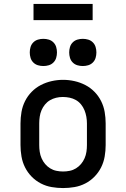

<svg xmlns="http://www.w3.org/2000/svg" viewBox="-20 -946 640 974"><path d="M300 8Q271 8 242 3Q213 -2 187 -15.5Q161 -29 140.5 -50Q120 -71 107 -97Q94 -123 89 -152Q84 -181 84 -210V-320Q84 -349 89 -378Q94 -407 107 -433Q120 -459 140.5 -480Q161 -501 187 -514.5Q213 -528 242 -534.5Q271 -541 300 -541Q329 -541 358 -534.5Q387 -528 413 -514.5Q439 -501 459.5 -480Q480 -459 493 -433Q506 -407 511 -378Q516 -349 516 -320V-210Q516 -181 511 -152Q506 -123 493 -97Q480 -71 459.5 -50Q439 -29 413 -15.5Q387 -2 358 3Q329 8 300 8ZM300 -76Q317 -76 334 -79.5Q351 -83 365.5 -92Q380 -101 391 -114Q402 -127 409 -143Q416 -159 418.5 -176Q421 -193 421 -210V-320Q421 -337 418 -354Q415 -371 408.5 -387Q402 -403 391 -416.5Q380 -430 365 -438.5Q350 -447 333 -450.5Q316 -454 298 -454Q281 -454 264.5 -450Q248 -446 233.5 -437.5Q219 -429 208 -415.5Q197 -402 190.5 -386.5Q184 -371 181.5 -354Q179 -337 179 -320V-210Q179 -193 181.5 -176Q184 -159 191 -143Q198 -127 209 -114Q220 -101 234.5 -92Q249 -83 266 -79.5Q283 -76 300 -76ZM400 -611Q386 -611 372.5 -615Q359 -619 349 -629Q339 -639 335 -652.5Q331 -666 331 -680Q331 -694 335 -707.5Q339 -721 349 -731Q359 -741 372.5 -745Q386 -749 400 -749Q414 -749 427.5 -745Q441 -741 451 -731Q461 -721 465 -707.5Q469 -694 469 -680Q469 -666 465 -652.5Q461 -639 451 -629Q441 -619 427.5 -615Q414 -611 400 -611ZM200 -611Q186 -611 172.5 -615Q159 -619 149 -629Q139 -639 135 -652.5Q131 -666 131 -680Q131 -694 135 -707.5Q139 -721 149 -731Q159 -741 172.5 -745Q186 -749 200 -749Q214 -749 227.5 -745Q241 -741 251 -731Q261 -721 265 -707.5Q269 -694 269 -680Q269 -666 265 -652.5Q261 -639 251 -629Q241 -619 227.5 -615Q214 -611 200 -611ZM150 -844V-926H450V-844Z"/></svg>

Font: Iosevka Slab Medium Extended
Style: Regular
Weight: 500
Width: 7
Monospace: yes
Designer: Belleve Invis
Foundry: Belleve Invis
Version: Version 11.1.1; ttfautohint (v1.8.3)